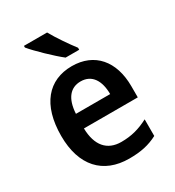

<svg xmlns="http://www.w3.org/2000/svg" viewBox="-186 -874 901 991"><g transform="rotate(-30 264.5 -378.0)"><path d="M249 -766H111V-756C141 -719 223 -640 267 -606H348V-618C320 -654 273 -722 249 -766ZM272 -552C132 -552 45 -452 45 -267C45 -89 137 10 292 10C362 10 411 -1 461 -27V-126C407 -98 360 -85 299 -85C215 -85 168 -140 166 -242H487V-308C487 -458 407 -552 272 -552ZM272 -461C340 -461 372 -406 372 -328H168C173 -418 212 -461 272 -461Z"/></g></svg>

Font: Noto Sans Gujarati UI SemiCondensed SemiBold
Style: Regular
Weight: 600
Width: 4
Designer: Jelle Bosma - Monotype Design Team, Universal Thirst
Foundry: Monotype Imaging Inc.
Version: Version 2.106